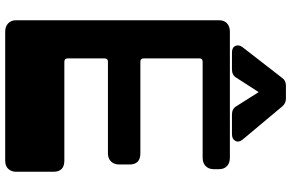

<svg xmlns="http://www.w3.org/2000/svg" viewBox="-211 -911 1122 740"><g transform="rotate(90 350.0 -541.0)"><path d="M335 -977 279 -890Q269 -874 248 -874H183Q163 -874 157 -887Q151 -900 162 -915L280 -1067Q290 -1082 310 -1082H360Q378 -1082 390 -1068L518 -915Q530 -900 523 -887Q516 -874 497 -874H421Q400 -874 390 -890ZM102 0Q82 0 70 -11.5Q58 -23 58 -42V-824Q58 -844 70 -855Q82 -866 102 -866H588Q608 -866 620 -855Q632 -844 632 -824V-804Q632 -784 620 -772.5Q608 -761 588 -761H218Q205 -761 205 -748V-535Q205 -521 218 -521H571Q614 -521 614 -479V-440Q614 -420 602.5 -408Q591 -396 571 -396H218Q205 -396 205 -383V-242Q205 -228 218 -228H599Q642 -228 642 -186V-42Q642 -24 631 -12Q620 0 599 0Z"/></g></svg>

Font: OpenDyslexic3
Style: Bold
Weight: 700
Designer: Abelardo Gonzalez
Version: Version 1.000;PS 001.001;hotconv 1.0.56